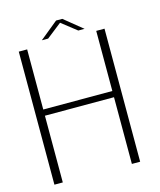

<svg xmlns="http://www.w3.org/2000/svg" viewBox="-115 -858 784 941"><g transform="rotate(-15 276.5 -387.5)"><path d="M43.5 0H86V-338.5H436.5V0H478.5V-675H436.5V-370H86V-675H43.5ZM167 -699.5H199L275.5 -759.5L352 -699.5H384L291 -775H259.5Z"/></g></svg>

Font: Anybody UltraCondensed Thin ExtraLight
Style: Regular
Weight: 250
Version: Version 1.111